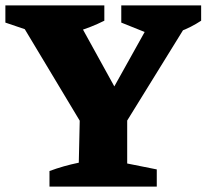

<svg xmlns="http://www.w3.org/2000/svg" viewBox="-32 -694 768 714"><path d="M303 -181 40 -619V-663H233L420 -324H366L555 -663H667L668 -613L401 -181ZM152 0V-58Q179 -68 205.5 -75.5Q232 -83 261 -89L266 -313H441V-86L551 -64V0ZM150 -555 -12 -610V-674H356V-617Q306 -592 254.5 -577Q203 -562 150 -555ZM556 -555 419 -610V-674H716V-617Q678 -592 637.5 -577Q597 -562 556 -555Z"/></svg>

Font: Piazzolla Thin Black
Style: Regular
Weight: 900
Version: Version 2.005